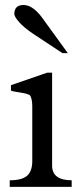

<svg xmlns="http://www.w3.org/2000/svg" viewBox="-20 -732 320 752"><path d="M245.6 -523.9H224.6L109.9 -599.6Q73.2 -624.5 54.9 -645.3Q36.6 -666 36.1 -677.2Q36.1 -712.4 72.3 -712.4Q90.3 -712.4 108.4 -700Q126.5 -687.5 143.6 -664.6ZM260.7 0H18.1V-25.9Q66.4 -25.9 86.4 -43.9Q106.4 -62 106.4 -101.1V-316.4Q106.4 -333.5 103.3 -345Q100.1 -356.4 96.2 -359.4Q90.3 -363.3 80.8 -365.5Q71.3 -367.7 60.8 -369.4Q50.3 -371.1 40 -372.8Q29.8 -374.5 22.9 -377V-398.4L164.6 -447.3H184.1V-83.5Q184.1 -25.9 260.7 -25.9Z"/></svg>

Font: XB Niloofar
Style: Regular
Weight: 400
Designer: Behnam
Foundry: Irmug
Version: Version 7.201 2008